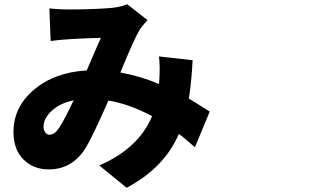

<svg xmlns="http://www.w3.org/2000/svg" viewBox="-20 -806 1540 898"><path d="M210.9 -175.8Q236.3 -175.8 257.8 -210Q285.2 -252.9 324.2 -336.9Q259.8 -323.2 221.7 -287.6Q183.6 -252 183.6 -212.9Q183.6 -197.3 191.9 -186.5Q200.2 -175.8 210.9 -175.8ZM452.1 -628.9Q291 -625 216.8 -614.3L210.9 -766.6Q257.8 -761.7 297.9 -761.7Q413.1 -761.7 497.1 -768.6Q538.1 -771.5 575.2 -786.1L669.9 -711.9Q642.6 -682.6 632.8 -666Q606.4 -622.1 543 -466.8Q636.7 -450.2 723.6 -413.1L724.6 -423.8Q729.5 -494.1 723.6 -542L880.9 -524.4Q876 -426.8 863.3 -344.7Q886.7 -331.1 960.9 -284.2L891.6 -117.2Q838.9 -164.1 816.4 -179.7Q749 -21.5 572.3 72.3L444.3 -32.2Q627.9 -111.3 691.4 -262.7Q587.9 -318.4 487.3 -335.9Q409.2 -159.2 378.9 -111.3Q316.4 -13.7 208 -13.7Q135.7 -13.7 89.4 -60.5Q43 -107.4 43 -188.5Q43 -305.7 139.2 -386.7Q235.4 -467.8 385.7 -476.6Q391.6 -490.2 416.5 -548.3Q441.4 -606.4 452.1 -628.9Z"/></svg>

Font: Bpmf Zihi Sans Heavy
Style: Heavy
Weight: 900
Foundry: But Ko
Version: Version 1.320